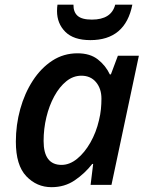

<svg xmlns="http://www.w3.org/2000/svg" viewBox="-20 -774 620 804"><path d="M195.8 9.8Q133.8 9.8 90.1 -36.1Q46.4 -82 46.4 -180.7Q46.4 -251 64.7 -317.1Q83 -383.3 117.2 -436Q151.4 -488.8 198.7 -519.8Q246.1 -550.8 304.7 -550.8Q357.4 -550.8 390.1 -524.9Q422.9 -499 439.9 -462.4H444.3L473.6 -540.5H561.5L446.8 0H359.4L370.1 -87.4H366.2Q334.5 -46.9 292.5 -18.6Q250.5 9.8 195.8 9.8ZM237.8 -83.5Q271.5 -83.5 303 -109.1Q334.5 -134.8 358.6 -177.2Q382.8 -219.7 394.5 -270.5Q400.4 -294.4 402.6 -316.7Q404.8 -338.9 404.8 -360.8Q404.8 -402.8 382.1 -429.9Q359.4 -457 320.8 -457Q286.6 -457 257.8 -433.8Q229 -410.6 207.5 -371.3Q186 -332 174.3 -283.4Q162.6 -234.9 162.6 -183.6Q162.6 -83.5 237.8 -83.5ZM358.4 -606Q288.1 -606 253.4 -640.9Q218.8 -675.8 218.8 -727.5Q218.8 -743.2 220.7 -754.4H287.6Q287.1 -723.6 304.9 -707.8Q322.8 -691.9 364.7 -691.9Q446.3 -691.9 462.4 -754.4H534.2Q504.9 -606 358.4 -606Z"/></svg>

Font: Open Sans SemiBold
Style: Italic
Weight: 600
Italic angle: -12°
Designer: Monotype Design Team
Foundry: Monotype Imaging Inc.
Version: Version 3.003; ttfautohint (v1.8.4)